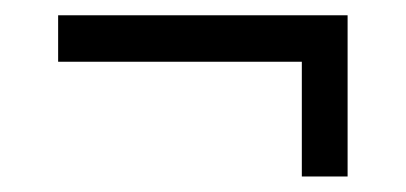

<svg xmlns="http://www.w3.org/2000/svg" viewBox="-20 -389 528 250"><path d="M373 -159.2V-308.6H55.7V-369.1H432.6V-159.2Z"/></svg>

Font: Pontano Sans SemiBold
Style: Regular
Weight: 600
Designer: Vernon Adams
Foundry: Vernon Adams
Version: Version 2.001